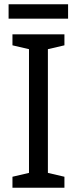

<svg xmlns="http://www.w3.org/2000/svg" viewBox="-20 -940 358 894"><path d="M297 -920H20V-853H297ZM280 -66V-117L203 -135V-711L280 -729V-780H38V-729L115 -711V-135L38 -117V-66Z"/></svg>

Font: Noto Sans Malayalam UI SemiCondensed
Style: Regular
Weight: 400
Width: 4
Designer: Jelle Bosma - Monotype Design Team
Foundry: Monotype Imaging Inc.
Version: Version 2.104